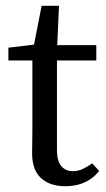

<svg xmlns="http://www.w3.org/2000/svg" viewBox="-20 -631 365 664"><path d="M134 -422V-475H313V-422ZM205 13Q153 13 122 -15Q91 -43 91 -101Q91 -120 91.5 -138.5Q92 -157 92 -186V-422H9V-466L133 -481L92 -448L124 -611H184L177 -455V-435V-112Q177 -74 192 -56.5Q207 -39 232 -39Q249 -39 264.5 -46Q280 -53 299 -66L323 -40Q310 -23 292 -11Q274 1 252.5 7Q231 13 205 13Z"/></svg>

Font: Source Serif 4 Variable
Style: Regular
Weight: 400
Designer: Frank Grießhammer
Foundry: Adobe
Version: Version 4.005;hotconv 1.1.0;makeotfexe 2.6.0